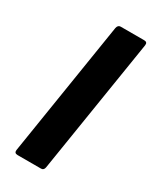

<svg xmlns="http://www.w3.org/2000/svg" viewBox="-137 -536 472 580"><g transform="rotate(30 99.0 -246.0)"><path d="M29.7 0Q17.9 0 19.3 -11.4L93.7 -479.8Q96.1 -491.7 105.7 -491.7H187.7Q199.5 -491.7 197.7 -479.8L123.1 -11.4Q121.3 0 111.7 0Z"/></g></svg>

Font: Sofia Sans Condensed
Style: Italic
Weight: 400
Italic angle: -9°
Designer: Botio Nikoltchev, Ani Petrova
Foundry: lettersoup
Version: Version 4.101